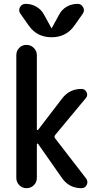

<svg xmlns="http://www.w3.org/2000/svg" viewBox="-20 -985 540 1005"><path d="M65.4 -53.7V-696.3Q65.4 -718.8 80.6 -734.4Q95.7 -750 118.7 -750Q141.6 -750 157.2 -733.9Q172.9 -717.8 172.9 -696.3V-307.6Q172.9 -304.7 175.3 -304.2Q177.7 -303.7 179.7 -305.7L304.7 -468.8Q342.8 -519.5 406.2 -519.5Q424.8 -519.5 433.1 -502.4Q441.4 -485.4 428.7 -470.7L269.5 -279.3Q261.7 -269.5 268.6 -260.7L430.7 -50.8Q442.4 -35.2 434.1 -17.6Q425.8 0 406.2 0Q341.8 0 304.7 -52.7L179.7 -231.4Q176.8 -235.4 173.8 -232.4Q172.9 -231.4 172.9 -228.5V-53.7Q172.9 -31.2 157.2 -15.6Q141.6 0 118.7 0Q95.7 0 80.6 -16.1Q65.4 -32.2 65.4 -53.7ZM385.7 -964.8Q405.3 -964.8 415 -947.3Q424.8 -929.7 413.1 -913.1L369.1 -850.6Q326.2 -790 250 -790Q173.8 -790 130.9 -850.6L86.9 -913.1Q75.2 -929.7 84.5 -947.3Q93.8 -964.8 114.3 -964.8Q144.5 -964.8 170.4 -949.7Q196.3 -934.6 210 -909.2L249 -837.9H250H251L290 -909.2Q303.7 -935.5 329.6 -950.2Q355.5 -964.8 385.7 -964.8Z"/></svg>

Font: Rounded-X Mgen+ 1m medium
Style: Regular
Weight: 500
Designer: [Source Han Sans]
Ryoko NISHIZUKA  (kana & ideographs); Paul D. Hunt (Latin, Greek & Cyrillic); Wenlong ZHANG  (bopomofo
Version: Version 1.059.20150602